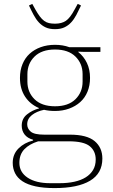

<svg xmlns="http://www.w3.org/2000/svg" viewBox="-20 -749 576 981"><path d="M259 212Q202 212 161 203Q120 194 94.5 177Q69 160 57 136Q45 112 45 83Q45 39 74.5 9.5Q104 -20 149 -31V-35Q120 -43 105.5 -62Q91 -81 91 -107Q91 -143 118 -164.5Q145 -186 179 -195V-197Q134 -216 108 -255.5Q82 -295 82 -351Q82 -390 95 -421.5Q108 -453 131.5 -474.5Q155 -496 188 -508Q221 -520 261 -520Q301 -520 334 -508H493V-484H408L380 -485V-483Q408 -461 424 -427.5Q440 -394 440 -351Q440 -312 427 -280.5Q414 -249 390 -227.5Q366 -206 333 -194Q300 -182 261 -182Q230 -182 205 -188Q167 -180 143 -161Q119 -142 119 -114Q119 -92 137 -76.5Q155 -61 206 -61H337Q424 -61 463.5 -28Q503 5 503 61Q503 137 440 174.5Q377 212 259 212ZM261 -206Q329 -206 365.5 -242Q402 -278 402 -332V-370Q402 -424 365.5 -460Q329 -496 261 -496Q193 -496 156.5 -460Q120 -424 120 -370V-332Q120 -278 156.5 -242Q193 -206 261 -206ZM79 83Q79 131 121.5 159Q164 187 236 187H285Q326 187 360 179.5Q394 172 418 157Q442 142 455.5 119.5Q469 97 469 66Q469 23 438.5 -2Q408 -27 331 -27H175Q130 -13 104.5 13.5Q79 40 79 83ZM261 -600Q233 -600 213.5 -609Q194 -618 179 -634Q164 -650 152 -672.5Q140 -695 128 -721L145 -729L161 -700Q173 -679 183.5 -665Q194 -651 205.5 -642.5Q217 -634 230.5 -631Q244 -628 261 -628Q295 -628 316.5 -642.5Q338 -657 361 -700L377 -729L394 -721Q382 -695 370 -672.5Q358 -650 343 -634Q328 -618 308.5 -609Q289 -600 261 -600Z"/></svg>

Font: IBM Plex Serif ExtLt
Style: Regular
Weight: 200
Designer: Mike Abbink, Paul van der Laan, Pieter van Rosmalen
Foundry: Bold Monday
Version: Version 3.001